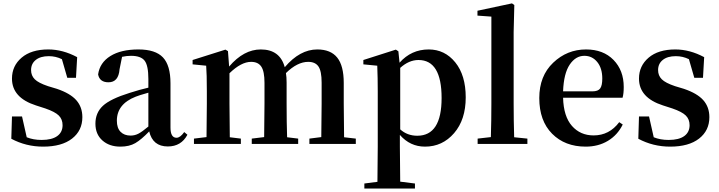

<svg xmlns="http://www.w3.org/2000/svg" viewBox="-20 -839 4190 1119"><path d="M259.8 -336.9 311.5 -321.3Q389.6 -294.9 424.8 -254.9Q460 -214.8 460 -156.2Q460 -78.1 399.9 -31.2Q339.8 15.6 231.4 15.6Q131.8 15.6 45.9 -30.3L49.8 -160.2H108.4L135.7 -39.1Q173.8 -23.4 222.7 -23.4Q282.2 -23.4 313.5 -45.9Q344.7 -68.4 344.7 -109.4Q344.7 -143.6 322.8 -165.5Q300.8 -187.5 244.1 -207L189.5 -224.6Q49.8 -269.5 49.8 -380.9Q49.8 -455.1 106 -502.9Q162.1 -550.8 261.7 -550.8Q345.7 -550.8 429.7 -505.9L422.9 -385.7H372.1L340.8 -494.1Q304.7 -511.7 264.6 -511.7Q215.8 -511.7 188.5 -489.7Q161.1 -467.8 161.1 -430.7Q161.1 -398.4 182.6 -377Q204.1 -355.5 259.8 -336.9Z M844.7 -101.6V-298.8Q786.1 -282.2 770.5 -275.4Q661.1 -232.4 661.1 -135.7Q661.1 -92.8 682.6 -70.8Q704.1 -48.8 741.2 -48.8Q765.6 -48.8 787.1 -60.1Q808.6 -71.3 844.7 -101.6ZM1053.7 -69.3 1072.3 -53.7Q1036.1 14.6 958 14.6Q870.1 14.6 849.6 -73.2Q803.7 -25.4 768.6 -4.9Q733.4 15.6 681.6 15.6Q617.2 15.6 576.7 -20.5Q536.1 -56.6 536.1 -118.2Q536.1 -181.6 579.6 -222.2Q623 -262.7 736.3 -297.9Q796.9 -317.4 844.7 -328.1V-378.9Q844.7 -457 822.8 -485.4Q800.8 -513.7 743.2 -513.7Q717.8 -513.7 691.4 -507.8L676.8 -435.5Q670.9 -359.4 612.3 -359.4Q560.5 -359.4 551.8 -405.3Q561.5 -473.6 623 -512.2Q684.6 -550.8 787.1 -550.8Q885.7 -550.8 929.7 -504.4Q973.6 -458 973.6 -353.5V-95.7Q973.6 -36.1 1008.8 -36.1Q1030.3 -36.1 1053.7 -69.3Z M1985.4 -39.1 2053.7 -31.2V0H1783.2V-31.2L1852.5 -40Q1854.5 -153.3 1854.5 -235.4V-357.4Q1854.5 -424.8 1835.9 -451.7Q1817.4 -478.5 1776.4 -478.5Q1712.9 -478.5 1646.5 -413.1Q1650.4 -390.6 1650.4 -357.4V-235.4Q1650.4 -124 1653.3 -39.1L1717.8 -31.2V0H1447.3V-31.2L1519.5 -40Q1521.5 -153.3 1521.5 -235.4V-356.4Q1521.5 -422.9 1502.9 -450.7Q1484.4 -478.5 1443.4 -478.5Q1385.7 -478.5 1317.4 -412.1V-235.4Q1317.4 -152.3 1319.3 -39.1L1383.8 -31.2V0H1110.4V-31.2L1183.6 -40Q1185.5 -153.3 1185.5 -235.4V-306.6Q1185.5 -409.2 1181.6 -456.1L1102.5 -463.9V-489.3L1293.9 -549.8L1308.6 -541L1315.4 -451.2Q1400.4 -550.8 1500 -550.8Q1611.3 -550.8 1639.6 -447.3Q1727.5 -550.8 1829.1 -550.8Q1907.2 -550.8 1945.3 -503.4Q1983.4 -456.1 1983.4 -355.5V-235.4Q1983.4 -152.3 1985.4 -39.1Z M2312.5 -443.4V-85Q2353.5 -47.9 2412.1 -47.9Q2553.7 -47.9 2553.7 -267.6Q2553.7 -489.3 2418.9 -489.3Q2363.3 -489.3 2312.5 -443.4ZM2301.8 -540 2308.6 -473.6Q2377 -550.8 2478.5 -550.8Q2572.3 -550.8 2633.3 -475.6Q2694.3 -400.4 2694.3 -271.5Q2694.3 -141.6 2626.5 -63Q2558.6 15.6 2457 15.6Q2370.1 15.6 2310.5 -52.7V15.6Q2310.5 75.2 2312.5 219.7L2398.4 230.5V259.8H2103.5V230.5L2179.7 220.7Q2181.6 76.2 2181.6 15.6V-305.7Q2181.6 -384.8 2178.7 -456.1L2097.7 -463.9V-489.3L2287.1 -549.8Z M2976.6 -39.1 3053.7 -31.2V0H2763.7V-31.2L2840.8 -40Q2843.8 -134.8 2843.8 -235.4V-742.2L2762.7 -748V-776.4L2963.9 -819.3L2977.5 -809.6L2973.6 -651.4V-235.4Q2973.6 -135.7 2976.6 -39.1Z M3261.7 -306.6H3432.6Q3465.8 -306.6 3478 -323.7Q3490.2 -340.8 3490.2 -380.9Q3490.2 -441.4 3460.9 -477.5Q3431.6 -513.7 3385.7 -513.7Q3335 -513.7 3300.3 -462.4Q3265.6 -411.1 3261.7 -306.6ZM3608.4 -269.5H3261.7Q3264.6 -160.2 3313.5 -105Q3362.3 -49.8 3439.5 -49.8Q3531.2 -49.8 3588.9 -127L3609.4 -113.3Q3579.1 -51.8 3522.9 -18.1Q3466.8 15.6 3393.6 15.6Q3272.5 15.6 3197.8 -59.6Q3123 -134.8 3123 -267.6Q3123 -396.5 3204.1 -473.6Q3285.2 -550.8 3395.5 -550.8Q3496.1 -550.8 3555.7 -489.7Q3615.2 -428.7 3615.2 -332Q3615.2 -293 3608.4 -269.5Z M3914.1 -336.9 3965.8 -321.3Q4043.9 -294.9 4079.1 -254.9Q4114.3 -214.8 4114.3 -156.2Q4114.3 -78.1 4054.2 -31.2Q3994.1 15.6 3885.7 15.6Q3786.1 15.6 3700.2 -30.3L3704.1 -160.2H3762.7L3790 -39.1Q3828.1 -23.4 3877 -23.4Q3936.5 -23.4 3967.8 -45.9Q3999 -68.4 3999 -109.4Q3999 -143.6 3977.1 -165.5Q3955.1 -187.5 3898.4 -207L3843.8 -224.6Q3704.1 -269.5 3704.1 -380.9Q3704.1 -455.1 3760.3 -502.9Q3816.4 -550.8 3916 -550.8Q4000 -550.8 4084 -505.9L4077.1 -385.7H4026.4L3995.1 -494.1Q3959 -511.7 3918.9 -511.7Q3870.1 -511.7 3842.8 -489.7Q3815.4 -467.8 3815.4 -430.7Q3815.4 -398.4 3836.9 -377Q3858.4 -355.5 3914.1 -336.9Z"/></svg>

Font: GenYoMin TW TTF Bold
Style: Regular
Weight: 700
Version: Version 1.300